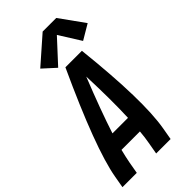

<svg xmlns="http://www.w3.org/2000/svg" viewBox="-309 -1053 1128 1128"><g transform="rotate(-45 254.5 -489.0)"><path d="M-14 0 -1 -74Q34 -273 247 -735H384Q434 -273 399 -74L386 0H266L279 -74Q286 -111 290 -159H137Q125 -111 118 -74L105 0ZM168 -265H297Q303 -408 295 -610Q214 -407 168 -265ZM215 -763 137 -834 301 -978H414L523 -826L430 -771L346 -905Z"/></g></svg>

Font: Iosevka SS08
Style: Bold Italic
Weight: 700
Italic angle: -10°
Monospace: yes
Designer: Belleve Invis
Foundry: Belleve Invis
Version: 2.1.0; ttfautohint (v1.8.2)